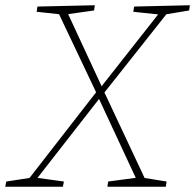

<svg xmlns="http://www.w3.org/2000/svg" viewBox="-36 -713 745 733"><path d="M520 -25 507 -35 600 -20 597 0H374L377 -20L489 -35L486 -26L338 -344H349L101 -26L99 -35L208 -20L204 0H-16L-12 -20L86 -35L70 -25L335 -366V-352L186 -666L197 -658L104 -668L107 -688L326 -693L323 -673L216 -658L221 -666L356 -375H345L574 -666L577 -657L473 -668L476 -688L689 -693L686 -673L590 -657L605 -666L358 -354L359 -368Z"/></svg>

Font: Bitter Thin ExtraLight
Style: Italic
Weight: 250
Italic angle: -9°
Version: Version 2.002